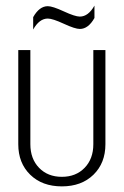

<svg xmlns="http://www.w3.org/2000/svg" viewBox="-20 -658 440 683"><path d="M316 -594Q294 -555 264 -555Q247 -555 207 -573.5Q167 -592 150 -592Q120 -592 98 -553V-597Q120 -636 150 -636Q167 -636 207 -617.5Q247 -599 264 -599Q294 -599 316 -638ZM45 -480H88V-145Q88 -93 119 -61Q150 -29 200 -29Q250 -29 281 -61Q312 -93 312 -145V-480H355V-145Q355 -78 312.5 -36.5Q270 5 200 5Q130 5 87.5 -36.5Q45 -78 45 -145Z"/></svg>

Font: Glametrix
Style: Light
Weight: 300
Designer: gluk
Foundry: gluk
Version: Version 0.40